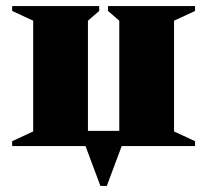

<svg xmlns="http://www.w3.org/2000/svg" viewBox="-20 -480 681 631"><path d="M89 -48V-412L20 -444V-460H306V-444L269 -412V-50H372V-412L335 -444V-460H621V-444L552 -412V-48L621 -16V0H380L331 131H310L261 0H20V-16Z"/></svg>

Font: Spectral ExtraBold
Style: Regular
Weight: 800
Designer: Jean-Baptiste Levee
Foundry: Production Type
Version: Version 2.001